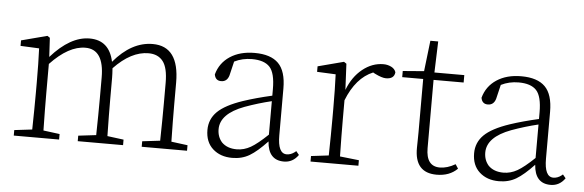

<svg xmlns="http://www.w3.org/2000/svg" viewBox="-44 -751 2747 903"><g transform="rotate(5 1329.5 -300.0)"><path d="M783 -36 860 -26V0H646V-26L730 -36Q732 -138 732 -210V-309Q732 -380 708.5 -410.5Q685 -441 640 -441Q558 -441 477 -356Q479 -328 479 -311V-210Q479 -138 481 -36L558 -26V0H344V-26L428 -36Q430 -138 430 -210V-308Q430 -441 342 -441Q263 -441 177 -350V-210Q177 -138 179 -36L256 -26V0H42V-26L126 -36Q128 -138 128 -210V-257Q128 -350 125 -419L37 -423V-449L159 -481L171 -473L176 -383Q267 -486 358 -486Q451 -486 472 -386Q556 -486 656 -486Q781 -486 781 -315V-210Q781 -136 783 -36Z M1237 -109V-267Q1174 -252 1111 -229Q999 -187 999 -114Q999 -78 1021 -53Q1047 -27 1092 -27Q1126 -27 1157.5 -45Q1189 -63 1237 -109ZM1372 -43 1386 -26Q1360 11 1318 11Q1244 11 1238 -77Q1191 -27 1155.5 -6Q1120 15 1074 15Q1018 15 982.5 -17Q947 -49 947 -106Q947 -157 983 -192.5Q1019 -228 1102 -256Q1162 -276 1237 -293V-324Q1237 -400 1211 -428Q1185 -456 1127 -456Q1082 -456 1044 -437L1028 -370Q1019 -340 991 -340Q964 -340 959 -369Q974 -424 1021 -455Q1068 -486 1137 -486Q1213 -486 1249.5 -449.5Q1286 -413 1286 -331V-110Q1286 -24 1328 -24Q1348 -24 1366 -38Z M1571 -473 1577 -350Q1601 -413 1646.5 -449.5Q1692 -486 1745 -486Q1765 -486 1782 -477.5Q1799 -469 1804 -453Q1801 -421 1762 -421Q1743 -421 1709 -438L1700 -443Q1620 -410 1577 -301V-210Q1577 -138 1579 -36L1669 -26V0H1443V-26L1526 -36Q1528 -138 1528 -210V-257Q1528 -350 1525 -419L1437 -423V-449L1559 -481Z M2124 -47 2137 -27Q2100 10 2039 10Q1934 10 1936 -109Q1936 -118 1936.5 -141Q1937 -164 1937 -181V-433H1838V-462L1938 -470L1955 -615H1992L1987 -468H2128V-433H1986V-111Q1986 -25 2051 -25Q2086 -25 2124 -47Z M2496 -109V-267Q2433 -252 2370 -229Q2258 -187 2258 -114Q2258 -78 2280 -53Q2306 -27 2351 -27Q2385 -27 2416.5 -45Q2448 -63 2496 -109ZM2631 -43 2645 -26Q2619 11 2577 11Q2503 11 2497 -77Q2450 -27 2414.5 -6Q2379 15 2333 15Q2277 15 2241.5 -17Q2206 -49 2206 -106Q2206 -157 2242 -192.5Q2278 -228 2361 -256Q2421 -276 2496 -293V-324Q2496 -400 2470 -428Q2444 -456 2386 -456Q2341 -456 2303 -437L2287 -370Q2278 -340 2250 -340Q2223 -340 2218 -369Q2233 -424 2280 -455Q2327 -486 2396 -486Q2472 -486 2508.5 -449.5Q2545 -413 2545 -331V-110Q2545 -24 2587 -24Q2607 -24 2625 -38Z"/></g></svg>

Font: TypoPRO Source Serif Pro
Style: Regular
Weight: 300
Designer: Frank Grießhammer
Foundry: Adobe Systems Incorporated
Version: Version 1.017;PS (version unavailable);hotconv 1.0.79;makeot